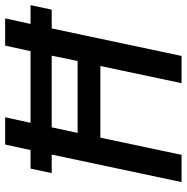

<svg xmlns="http://www.w3.org/2000/svg" viewBox="-10 -696 707 726"><g transform="rotate(-90 343.0 -333.5)"><path d="M51 -491 68 -571H138L159 -667H262L241 -571H512L533 -667H636L615 -571H686L669 -491H598L494 0H391L456 -307H185L120 0H17L121 -491ZM203 -393H475L495 -491H224Z"/></g></svg>

Font: Epunda Sans Medium
Style: Italic
Weight: 500
Italic angle: -12.0243°
Designer: Simon Atzbach
Foundry: typofactur
Version: Version 2.204; ttfautohint (v1.8.4.7-5d5b)